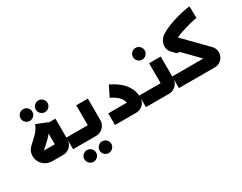

<svg xmlns="http://www.w3.org/2000/svg" viewBox="-100 -1286 2637 2091"><g transform="rotate(-30 1218.5 -241.0)"><path d="M222.5 -502.3Q192.2 -502.3 170.4 -524Q148.7 -545.7 148.7 -576Q148.7 -606.3 170.4 -628Q192.2 -649.7 222.5 -649.7Q252.7 -649.7 274.5 -628Q296.2 -606.3 296.2 -576Q296.2 -545.7 274.5 -524Q252.7 -502.3 222.5 -502.3ZM413.5 -502.3Q383.3 -502.3 361.5 -524Q339.8 -545.7 339.8 -576Q339.8 -606.3 361.5 -628Q383.3 -649.7 413.5 -649.7Q443.8 -649.7 465.6 -628Q487.3 -606.3 487.3 -576Q487.3 -545.7 465.6 -524Q443.8 -502.3 413.5 -502.3Z M214.3 0Q182.8 0 154.5 -11.2Q126.3 -22.3 104.9 -41.7Q77.4 -67.4 64 -105.7Q50.7 -144 59 -185.3Q67.3 -226.5 101.2 -259.4Q138.9 -295.9 166.3 -320.2Q193.8 -344.4 215.2 -371.8Q236.7 -399.2 255.3 -443.2L391.3 -388.4Q372.9 -345.3 353.4 -314.2Q334 -283.1 311.8 -258.4Q289.7 -233.7 262 -208.6Q234.3 -183.6 199.8 -151.5Q193.7 -147.8 193.5 -145.7Q193.4 -143.6 195.7 -143.7Q199.1 -146.1 209.2 -146.1H347.5Q343.1 -141.7 338.9 -137.5Q334.8 -133.3 330.3 -128.9V-384.2H476.1V-125.2Q476.1 -90.5 459.4 -62Q442.8 -33.4 414.3 -16.7Q385.9 0 351.2 0Z M601.5 230.7Q571.2 230.7 549.4 209Q527.7 187.3 527.7 157Q527.7 126.7 549.4 105Q571.2 83.3 601.5 83.3Q631.7 83.3 653.5 105Q675.2 126.7 675.2 157Q675.2 187.3 653.5 209Q631.7 230.7 601.5 230.7ZM792.5 230.7Q762.3 230.7 740.5 209Q718.8 187.3 718.8 157Q718.8 126.7 740.5 105Q762.3 83.3 792.5 83.3Q822.8 83.3 844.6 105Q866.3 126.7 866.3 157Q866.3 187.3 844.6 209Q822.8 230.7 792.5 230.7Z M476 0V-146.1H762Q757.9 -141.7 753.6 -137.4Q749.3 -133 745.1 -128.6V-396.9H891.2V-124.9Q891.2 -90.3 873.9 -61.8Q856.5 -33.4 828 -16.7Q799.4 0 765 0Z M1003.1 0V-146.1H1227.3Q1238.8 -146.1 1236.8 -153.5Q1234.8 -161 1230.3 -166Q1221.7 -194.9 1201.1 -216.9Q1180.5 -239 1154.5 -255.8Q1128.6 -272.7 1100.9 -285.6L1165.5 -416.2Q1192.3 -403.2 1229.4 -380.8Q1266.6 -358.3 1303 -324.1Q1339.4 -289.8 1364.7 -241.6Q1390.1 -193.5 1392.3 -127.8Q1393.7 -92.3 1377.5 -63.3Q1361.4 -34.4 1332.6 -17.2Q1303.8 0 1267.1 0Z M1616 -468.3Q1585.7 -468.3 1564 -490Q1542.3 -511.7 1542.3 -542Q1542.3 -572.3 1564 -594Q1585.7 -615.7 1616 -615.7Q1646.3 -615.7 1668 -594Q1689.7 -572.3 1689.7 -542Q1689.7 -511.7 1668 -490Q1646.3 -468.3 1616 -468.3Z M1392 0V-146.1H1678Q1673.9 -141.7 1669.6 -137.4Q1665.3 -133 1661.1 -128.6V-396.9H1807.2V-124.9Q1807.2 -90.3 1789.9 -61.8Q1772.5 -33.4 1744 -16.7Q1715.4 0 1681 0Z M1807 0V-146.1H2214.8Q2214 -144.4 2213.1 -142.5Q2212.2 -140.7 2211.1 -138.8Q2210 -136.9 2209.3 -135.2L2015 -333.3Q2009.8 -338.5 2000.2 -338.5H1988Q1978.7 -338.5 1972.1 -345.1L1929.4 -389.2Q1901.2 -418.4 1897.9 -457.2Q1894.6 -496 1913.7 -533.3Q1932.8 -570.6 1971.4 -593.8Q2016.3 -621.2 2072.3 -642.8Q2128.2 -664.4 2184.1 -679.9Q2240.1 -695.4 2284.5 -703.9Q2329 -712.4 2351.3 -713.1L2354.5 -567.3Q2348.2 -566.6 2324.7 -561.8Q2301.1 -557 2267.5 -548.4Q2233.9 -539.9 2196 -528.6Q2158 -517.2 2122.3 -504.1Q2086.5 -491 2059.3 -475.9Q2059.9 -480.4 2061.2 -484Q2062.4 -487.6 2064.4 -492.1L2343.8 -206Q2372.5 -176.6 2377.8 -141.4Q2383.1 -106.1 2369.6 -74Q2356.2 -41.8 2326.9 -20.9Q2297.6 0 2257 0Z"/></g></svg>

Font: Mada
Style: Regular
Weight: 400
Designer: Khaled Hosny
Version: Version 1.5